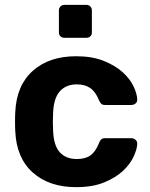

<svg xmlns="http://www.w3.org/2000/svg" viewBox="-20 -762 620 792"><path d="M246 -606Q236 -606 229.5 -612Q223 -618 223 -628V-719Q223 -729 229.5 -735.5Q236 -742 246 -742H336Q346 -742 352.5 -735.5Q359 -729 359 -719V-628Q359 -618 352.5 -612Q346 -606 336 -606ZM294 10Q183 10 115.5 -50Q48 -110 43 -220Q42 -235 42 -259.5Q42 -284 43 -300Q48 -410 115.5 -470Q183 -530 294 -530Q360 -530 407.5 -511Q455 -492 485.5 -464.5Q516 -437 530.5 -406.5Q545 -376 546 -353Q547 -342 539.5 -335.5Q532 -329 521 -329H414Q403 -329 398 -333.5Q393 -338 388 -349Q374 -384 352 -399Q330 -414 297 -414Q252 -414 226.5 -385Q201 -356 199 -295Q197 -255 199 -225Q201 -162 226.5 -134Q252 -106 297 -106Q332 -106 353 -121Q374 -136 388 -171Q392 -182 397.5 -187Q403 -192 414 -192H521Q532 -192 539.5 -185Q547 -178 546 -167Q545 -146 531 -115.5Q517 -85 487 -57Q457 -29 409.5 -9.5Q362 10 294 10Z"/></svg>

Font: Fz Rubik SemBd
Style: Regular
Weight: 600
Designer: Hubert and Fischer
Foundry: Hubert and Fischer
Version: Vit hóa bi FontZin.com